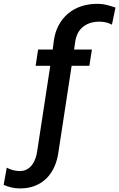

<svg xmlns="http://www.w3.org/2000/svg" viewBox="-21 -793 638 1026"><path d="M456.5 -441.4H361.8L292 15.1Q286.6 58.6 270.8 95.5Q254.9 132.3 228.8 158.7Q202.6 185.1 166.3 199.7Q129.9 214.4 84 213.9Q39.6 213.4 -1.5 194.8L15.1 103Q29.8 111.3 47.9 116Q65.9 120.6 83 121.1Q106 121.1 122.6 112.1Q139.2 103 150.4 88.1Q161.6 73.2 168.2 54.2Q174.8 35.2 177.7 15.1L247.6 -441.4H169.4L182.6 -528.3H260.7L266.1 -570.8Q272 -619.1 292 -657Q312 -694.8 343.3 -720.9Q374.5 -747.1 415.8 -760.3Q457 -773.4 505.4 -772.5Q528.8 -772 551.3 -766.1Q573.7 -760.3 596.2 -752.4L577.1 -661.1Q562 -669.4 546.1 -673.1Q530.3 -676.8 513.2 -677.2Q460 -678.2 424.6 -651.1Q389.2 -624 380.9 -570.8L375 -528.3H470.2Z"/></svg>

Font: Roboto Mono Medium
Style: Italic
Weight: 500
Designer: Google
Version: Version 2.000985; 2015; ttfautohint (v1.3)